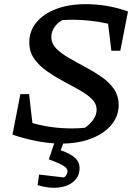

<svg xmlns="http://www.w3.org/2000/svg" viewBox="-20 -680 660 924"><path d="M516 -436 500 -566Q460 -575 416.5 -580Q373 -585 331 -585Q318 -585 305 -584.5Q292 -584 280 -583Q256 -570 241.5 -548.5Q227 -527 227 -502Q227 -471 250.5 -447Q274 -423 311 -401.5Q348 -380 389.5 -358Q431 -336 468 -310.5Q505 -285 528 -252Q551 -219 551 -175Q551 -121 516 -79Q481 -37 418.5 -13Q356 11 275 11Q169 11 40 -32L78 -227H120L136 -88Q225 -62 326 -62Q357 -62 388 -65Q414 -82 429.5 -105Q445 -128 445 -152Q445 -181 421.5 -204Q398 -227 361 -247.5Q324 -268 283 -290Q242 -312 205 -338Q168 -364 144.5 -397.5Q121 -431 121 -476Q121 -531 155.5 -572.5Q190 -614 251 -637Q312 -660 393 -660Q497 -660 596 -625L559 -436ZM249 -14H293L272 43Q320 60 341.5 80Q363 100 363 128Q363 168 335.5 192.5Q308 217 262.5 222.5Q217 228 161 211L168 160L288 174Q295 170 300 161Q305 152 305 144Q305 131 286.5 118.5Q268 106 215 87Z"/></svg>

Font: Piazzolla Medium
Style: Italic
Weight: 500
Italic angle: -11.3°
Designer: Juan Pablo del Peral
Foundry: Huerta Tipografica
Version: Version 1.330